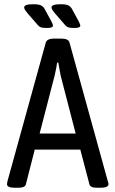

<svg xmlns="http://www.w3.org/2000/svg" viewBox="-20 -884 545 906"><path d="M13 -15Q13 -18 15 -28L196 -683Q202 -702 236 -702H268Q304 -702 308 -683L489 -28Q492 -21 492 -15Q492 -7 482.5 -2.5Q473 2 455 2H438Q406 2 402 -14L359 -178H144L102 -14Q98 2 66 2H50Q13 2 13 -15ZM337 -254 266 -528Q263 -541 255 -589H250Q248 -582 246 -566L238 -528L167 -254ZM159 -765 112 -819Q105 -827 99.5 -835Q94 -843 94 -849Q94 -864 136 -864Q161 -864 172.5 -859Q184 -854 191 -841L223 -782Q230 -768 230 -763Q230 -752 202 -752Q183 -752 174.5 -754.5Q166 -757 159 -765ZM288 -765 241 -819Q234 -827 228.5 -835Q223 -843 223 -849Q223 -864 265 -864Q290 -864 301.5 -859Q313 -854 320 -841L352 -782Q359 -768 359 -763Q359 -752 331 -752Q312 -752 303.5 -754.5Q295 -757 288 -765Z"/></svg>

Font: Asap Condensed
Style: Regular
Weight: 400
Designer: Pablo Cosgaya
Foundry: Omnibus-Type
Version: Version 1.010; ttfautohint (v1.8)